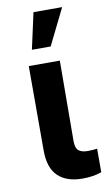

<svg xmlns="http://www.w3.org/2000/svg" viewBox="-88 -808 479 857"><g transform="rotate(-10 152.0 -379.0)"><path d="M206.1 -530.3 204.1 -165Q204.1 -134.3 217.8 -122.8Q231.4 -111.3 259.8 -111.3Q271.5 -111.3 282.5 -112.3Q293.5 -113.3 301.8 -114.3V-7.8Q265.1 5.9 214.8 5.9Q143.6 5.9 104.5 -31.2Q65.4 -68.4 65.4 -147.5V-530.3ZM127.9 -763.7H257.8L176.8 -599.6H91.8Z"/></g></svg>

Font: Pretendard Std
Style: Bold
Weight: 700
Designer: Base glyphs from Inter by Rasmus Andersson; Hangeul glyphs from Noto Sans CJK(Source Han Sans) by Jang Soo-young and Kan
Foundry: Kil Hyung-jin
Version: Version 1.309